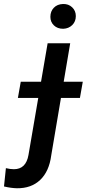

<svg xmlns="http://www.w3.org/2000/svg" viewBox="-81 -750 454 984"><path d="M278.8 -528.3 181.6 46.4Q170.9 128.4 125 172.1Q79.1 215.8 5.4 214.8Q-25.9 213.9 -60.5 205.6L-50.8 111.8Q-28.3 117.2 -9.8 117.2Q52.2 117.2 64.9 44.4L163.1 -528.3ZM177.2 -663.6Q177.2 -691.9 194.8 -710.2Q212.4 -728.5 241.7 -729.5Q270 -730.5 288.8 -712.6Q307.6 -694.8 307.6 -667.5Q307.6 -639.6 289.3 -621.6Q271 -603.5 242.7 -602.5Q213.4 -602.5 195.3 -619.9Q177.2 -637.2 177.2 -663.6ZM328.6 -248H10.7L25.4 -331.1H343.3Z"/></svg>

Font: Roboto Medium
Style: Italic
Weight: 500
Italic angle: -12°
Designer: Google
Version: Version 2.134; 2016